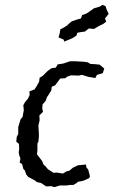

<svg xmlns="http://www.w3.org/2000/svg" viewBox="-20 -759 467 790"><path d="M204 11 191 7 170 8 149 -6 131 -10 126 -15 104 -27 96 -31 88 -41 82 -58 76 -64 71 -84 61 -90 64 -107 59 -121 57 -132 59 -147 58 -167 47 -176 49 -196 55 -208V-236L65 -269L73 -278L76 -296L78 -305L76 -326L83 -339L95 -353L102 -368L101 -383L122 -391L131 -405L141 -423L143 -439L156 -447L176 -467L191 -478L210 -481L217 -494L237 -497L245 -499L268 -507H288L324 -505L340 -503L352 -496L370 -495L390 -493L409 -477L403 -458L379 -451L372 -438L343 -443L317 -451L304 -448L272 -449L255 -443L249 -437L228 -436L218 -423L207 -408L193 -402L191 -387L180 -369L173 -359L168 -344L155 -329L154 -312L157 -299L142 -284L143 -264L138 -242L140 -208V-197L138 -176L134 -169V-141L132 -124L153 -97L159 -82L168 -74L177 -63L180 -61L200 -48L214 -49L239 -45L254 -54L266 -57L280 -69L301 -79L334 -82L335 -71L343 -61L350 -34L347 -26L322 -15L301 -11L294 -5L282 2H268L254 4H227ZM244 -588 242 -596 233 -600 221 -605 226 -623 228 -638 243 -646 256 -654 264 -662 275 -671 298 -679 313 -683 318 -697 335 -703 346 -710 367 -725 378 -728 391 -732 401 -739 414 -734 418 -722 427 -702 412 -683 417 -670 404 -660 391 -654 382 -649 367 -640 354 -641 346 -642 329 -629 313 -627 298 -624 295 -613 280 -603 269 -598Z"/></svg>

Font: Winky Rough Light
Style: Italic
Weight: 300
Italic angle: -8.97852°
Designer: Simon Atzbach
Foundry: typofactur
Version: Version 1.206; ttfautohint (v1.8.4.7-5d5b)